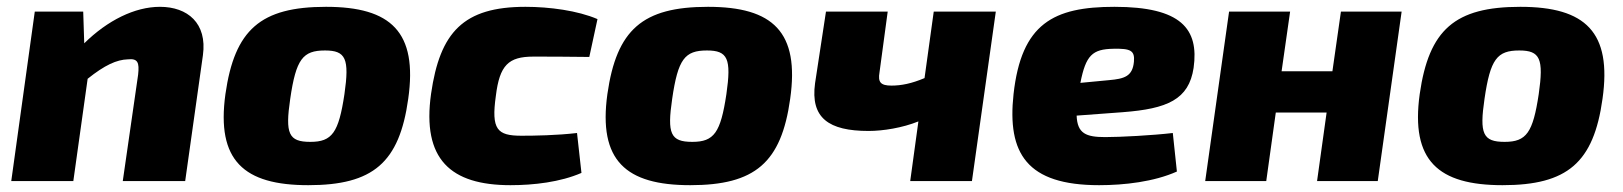

<svg xmlns="http://www.w3.org/2000/svg" viewBox="-20 -531 4759 563"><path d="M449 -511C375 -511 295 -471 227 -404L224 -497H82L13 0H195L237 -300C287 -340 322 -356 355 -357C384 -360 389 -348 385 -312L340 0H523L575 -369C588 -463 530 -511 449 -511Z M936 -511C744 -511 668 -444 641 -255C614 -60 695 12 884 12C1074 12 1151 -54 1177 -241C1205 -437 1127 -511 936 -511ZM933 -383C994 -383 1005 -359 990 -255C973 -142 954 -115 890 -115C826 -115 816 -139 831 -241C848 -358 868 -383 933 -383Z M1521 -511C1339 -511 1270 -437 1244 -256C1217 -64 1301 12 1477 12C1545 12 1623 3 1685 -24L1672 -141C1612 -134 1547 -133 1509 -133C1438 -133 1420 -151 1434 -250C1445 -340 1471 -365 1544 -365C1583 -365 1640 -365 1708 -364L1732 -475C1674 -500 1591 -511 1521 -511Z M2056 -511C1864 -511 1788 -444 1761 -255C1734 -60 1815 12 2004 12C2194 12 2271 -54 2297 -241C2325 -437 2247 -511 2056 -511ZM2053 -383C2114 -383 2125 -359 2110 -255C2093 -142 2074 -115 2010 -115C1946 -115 1936 -139 1951 -241C1968 -358 1988 -383 2053 -383Z M2718 -497 2691 -302C2653 -286 2623 -280 2594 -280C2562 -280 2554 -290 2559 -319L2583 -497H2402L2370 -287C2356 -185 2410 -147 2527 -147C2569 -147 2626 -156 2673 -175L2649 0H2830L2900 -497Z M3248 -511C3069 -511 2975 -462 2952 -255C2933 -81 2991 12 3203 12C3277 12 3364 2 3431 -28L3419 -141C3359 -134 3265 -129 3221 -129C3165 -129 3139 -139 3137 -192L3272 -202C3403 -212 3466 -239 3480 -332C3496 -446 3444 -511 3248 -511ZM3305 -350C3301 -307 3277 -300 3232 -296L3148 -288C3164 -369 3183 -387 3245 -388C3295 -389 3308 -383 3305 -350Z M3912 -497 3887 -322H3738L3763 -497H3584L3514 0H3693L3721 -201H3870L3842 0H4020L4090 -497Z M4438 -511C4246 -511 4170 -444 4143 -255C4116 -60 4197 12 4386 12C4576 12 4653 -54 4679 -241C4707 -437 4629 -511 4438 -511ZM4435 -383C4496 -383 4507 -359 4492 -255C4475 -142 4456 -115 4392 -115C4328 -115 4318 -139 4333 -241C4350 -358 4370 -383 4435 -383Z"/></svg>

Font: Exo 2 Extra Bold
Style: Italic
Weight: 800
Italic angle: -8°
Designer: Natanael Gama
Version: Version 1.001;PS 001.001;hotconv 1.0.88;makeotf.lib2.5.64775